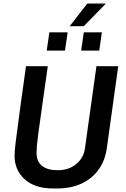

<svg xmlns="http://www.w3.org/2000/svg" viewBox="-20 -1063 718 1093"><path d="M283 10Q179 10 121 -42Q63 -94 63 -176Q63 -187 64 -202.5Q65 -218 67.5 -239.5Q70 -261 74 -290.5Q78 -320 83 -358.5Q88 -397 94.5 -445.5Q101 -494 109.5 -554Q118 -614 128 -686H252Q238 -587 227.5 -513Q217 -439 209.5 -385Q202 -331 197 -294Q192 -257 190 -233Q188 -209 188 -193Q188 -144 219 -119Q250 -94 308 -94Q372 -94 414.5 -129.5Q457 -165 464 -221L529 -686H653L588 -219Q578 -148 540.5 -96.5Q503 -45 443 -17.5Q383 10 303 10ZM377 -914 477 -1043H581L580 -1040L457 -914ZM246 -775 261 -879H365L350 -775ZM442 -775 457 -879H560L545 -775Z"/></svg>

Font: Chivo Medium
Style: Italic
Weight: 500
Italic angle: -8.05°
Designer: Hector Gatti
Foundry: Omnibus-Type
Version: Version 2.002